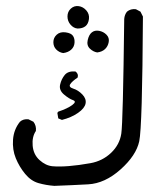

<svg xmlns="http://www.w3.org/2000/svg" viewBox="-20 -423 540 626"><path d="M157 183Q130 181 105.5 174Q81 167 62 144Q43 121 31.5 93Q20 65 22.5 32Q25 -1 45 -26Q56 -36 73 -34L89 -26Q99 -13 97 4Q84 23 86.5 52Q89 81 109 99Q129 117 151 119Q173 121 204.5 118.5Q236 116 275 109Q314 102 342 75.5Q370 49 375.5 12.5Q381 -24 385 -361Q386 -375 394 -385Q406 -395 423 -393L438 -385L446 -369Q444 -9 434 37.5Q424 84 373 129.5Q322 175 267.5 178Q213 181 157 183ZM182 -32 170 -37 167 -55 170 -59Q200 -69 215.5 -80.5Q231 -92 218 -96.5Q205 -101 188.5 -115Q172 -129 176 -147Q180 -165 191 -178.5Q202 -192 226 -190Q237 -182 233 -170Q215 -158 209 -148.5Q203 -139 219 -134Q235 -129 248.5 -115Q262 -101 259 -85.5Q256 -70 234.5 -55Q213 -40 182 -32ZM186 -250Q173 -252 163.5 -261.5Q154 -271 154 -285.5Q154 -300 165 -310Q176 -320 194 -317.5Q212 -315 218 -306Q224 -297 223 -283.5Q222 -270 212 -261Q202 -252 186 -250ZM297 -252Q284 -254 273 -264.5Q262 -275 266 -292.5Q270 -310 279.5 -317.5Q289 -325 303 -322.5Q317 -320 327 -310Q337 -300 334.5 -286Q332 -272 322.5 -263Q313 -254 297 -252ZM233 -330Q220 -331 210 -342.5Q200 -354 200 -369.5Q200 -385 211 -395Q222 -405 236.5 -403Q251 -401 261.5 -389Q272 -377 270 -361Q268 -345 258.5 -337.5Q249 -330 233 -330Z"/></svg>

Font: NaniFont Regular
Style: Regular
Weight: 400
Designer: Nanigashitei
Version: Version 1.036